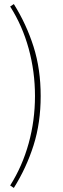

<svg xmlns="http://www.w3.org/2000/svg" viewBox="-20 -750 310 944"><path d="M48 174 30 162Q90 67 121 -45.5Q152 -158 152 -278Q152 -398 121 -511Q90 -624 30 -718L48 -730Q110 -631 145 -520.5Q180 -410 180 -278Q180 -146 145 -35.5Q110 75 48 174Z"/></svg>

Font: Source Sans 3 ExtraLight ExtraLight
Style: Regular
Weight: 250
Version: Version 3.052;hotconv 1.1.0;makeotfexe 2.6.0